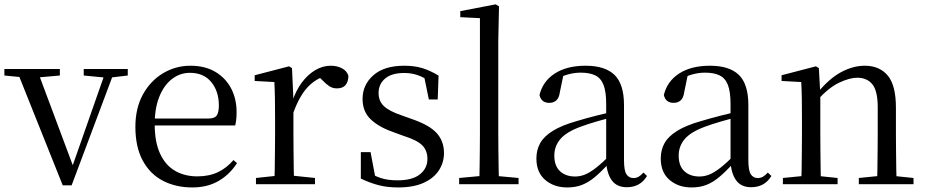

<svg xmlns="http://www.w3.org/2000/svg" viewBox="-28 -825 4146 860"><path d="M253 5.2 44.6 -516H136.9L306.1 -63.1H289.4L294.7 -75.8L449 -516H488.3L292.8 5.2ZM-8.4 -486.8V-516H240.1V-486.8L130.8 -477.1H90.2ZM347 -486.8V-516H544.3V-486.8L463.3 -477.1H446.1Z M833.3 14.6Q759.5 14.6 701.6 -15.4Q643.7 -45.5 611.1 -106.2Q578.4 -167 578.4 -256.8Q578.4 -341.1 612.5 -402.5Q646.6 -463.8 702.8 -497.2Q759 -530.6 824.9 -530.6Q890.2 -530.6 936.4 -503.3Q982.6 -475.9 1007.1 -429.2Q1031.7 -382.4 1031.7 -323.2Q1031.7 -286.8 1025.4 -262.9H616.6V-294.2H907.3Q933.6 -294.2 943 -308.2Q952.3 -322.1 952.3 -352.3Q952.3 -416.2 918.2 -457.5Q884.2 -498.8 822.6 -498.8Q778.8 -498.8 743 -471.6Q707.1 -444.5 686 -392.8Q664.9 -341.2 664.9 -268.7Q664.9 -188 689.4 -135.9Q713.9 -83.8 756.9 -59.4Q800 -35 855.5 -35Q908.5 -35 947.8 -53.7Q987.2 -72.3 1017.7 -108.1L1033.6 -94.3Q1001 -43.5 951 -14.4Q901 14.6 833.3 14.6Z M1118.5 0V-27.8L1228.6 -39.6H1269.9L1382.9 -27.8V0ZM1200.9 0Q1202.1 -24.4 1202.6 -65.3Q1203.1 -106.3 1203.6 -150.7Q1204.1 -195.1 1204.1 -228.5V-289.4Q1204.1 -341 1203.5 -380.9Q1202.9 -420.7 1200.9 -457.5L1112.8 -462.4V-487.9L1266.9 -528L1279.9 -519.8L1286.3 -379V-378V-228.5Q1286.3 -195.1 1286.8 -150.7Q1287.3 -106.3 1287.8 -65.3Q1288.3 -24.4 1289.3 0ZM1285.5 -318.6 1263.9 -371H1281.7Q1297.2 -419.5 1324.1 -455.5Q1351 -491.4 1384.4 -511Q1417.8 -530.6 1453 -530.6Q1481.9 -530.6 1503.7 -519.1Q1525.6 -507.7 1532.6 -485.6Q1532.4 -459.5 1520 -444.3Q1507.7 -429.1 1480.7 -429.1Q1462.2 -429.1 1447.3 -438.7Q1432.5 -448.4 1414.8 -466.9L1391.8 -488.8L1437.3 -487.2Q1385 -473 1348.4 -432.7Q1311.8 -392.5 1285.5 -318.6Z M1755.4 14.6Q1706.9 14.6 1668 4.5Q1629.1 -5.6 1588.2 -25.1L1588.3 -143.7H1631.8L1655.5 -18.1L1618.9 -20.3V-56.3Q1647.4 -37.5 1678.2 -27.4Q1708.9 -17.3 1752.7 -17.3Q1819.2 -17.3 1852.8 -44.1Q1886.5 -70.9 1886.5 -113.5Q1886.5 -150.2 1863.8 -173.6Q1841.2 -197 1779.6 -216.4L1727.9 -235.4Q1667.2 -257 1631.6 -291.4Q1596 -325.9 1596 -382Q1596 -445.2 1644.4 -487.9Q1692.8 -530.6 1783.1 -530.6Q1828.4 -530.6 1863.5 -519.9Q1898.7 -509.2 1936.4 -486.4L1932.6 -379.4H1892.9L1869.1 -495.5L1900.5 -490.1V-457.8Q1869.7 -479.4 1841.9 -488.7Q1814.2 -498.1 1783.1 -498.1Q1726.1 -498.1 1696.9 -473.1Q1667.7 -448 1667.7 -408.5Q1667.7 -372 1691.7 -349.5Q1715.6 -327 1770.5 -308.4L1820.8 -290.4Q1896.6 -264 1928.7 -228.1Q1960.7 -192.1 1960.7 -139.6Q1960.7 -96.6 1937.5 -61.4Q1914.3 -26.2 1868.9 -5.8Q1823.5 14.6 1755.4 14.6Z M2028.6 0V-27.8L2145.5 -38.6H2177.1L2294.7 -27.8V0ZM2118.7 0Q2119.7 -31.5 2120.2 -70.8Q2120.7 -110.1 2121.2 -151.5Q2121.7 -192.9 2121.7 -228.5V-743.7L2033.7 -748.1V-775.1L2192.1 -805.5L2207.1 -796.5L2203.9 -641V-228.5Q2203.9 -192.9 2204.4 -151.5Q2204.9 -110.1 2205.5 -70.8Q2206.1 -31.5 2207.1 0Z M2512.7 14.6Q2453.5 14.6 2414.1 -19.1Q2374.6 -52.8 2374.6 -115.1Q2374.6 -153.9 2391.8 -184.3Q2408.9 -214.6 2448.4 -239Q2487.9 -263.5 2553.9 -282.3Q2595.8 -294.9 2641.8 -306.7Q2687.8 -318.5 2727.8 -327.7V-303.3Q2687.8 -293.3 2646.7 -281.5Q2605.6 -269.7 2571.6 -257Q2508.3 -233.6 2481.6 -201.7Q2454.9 -169.7 2454.9 -128.2Q2454.9 -81.6 2480.5 -58Q2506.2 -34.4 2548.1 -34.4Q2570.6 -34.4 2592.6 -43.3Q2614.6 -52.2 2642.7 -74.2Q2670.7 -96.3 2708.8 -134.4L2717.5 -87.1H2693.9Q2662.7 -53.7 2635.5 -31.1Q2608.2 -8.4 2579.1 3.1Q2550 14.6 2512.7 14.6ZM2779.8 13.6Q2735.1 13.6 2712.8 -16.6Q2690.5 -46.7 2687.2 -99.7V-103.3V-359Q2687.2 -415 2675.1 -445.3Q2662.9 -475.6 2637.7 -487.6Q2612.6 -499.6 2573 -499.6Q2544.3 -499.6 2515.1 -491.4Q2485.9 -483.2 2452.7 -464.7L2496.2 -491.9L2479.8 -412.7Q2476.2 -386 2463.7 -375.2Q2451.1 -364.3 2432.4 -364.3Q2396.2 -364.3 2388.5 -399.7Q2403.4 -461 2457.1 -495.8Q2510.8 -530.6 2595.2 -530.6Q2682.5 -530.6 2724.8 -489.2Q2767 -447.8 2767 -354.6V-107.7Q2767 -60.8 2778.1 -44.2Q2789.1 -27.5 2809.4 -27.5Q2822 -27.5 2832 -33.2Q2842 -38.8 2854.4 -52.1L2870.1 -36.7Q2854.2 -10.7 2831.6 1.4Q2809 13.6 2779.8 13.6Z M3069.7 14.6Q3010.5 14.6 2971.1 -19.1Q2931.6 -52.8 2931.6 -115.1Q2931.6 -153.9 2948.8 -184.3Q2965.9 -214.6 3005.4 -239Q3044.9 -263.5 3110.9 -282.3Q3152.8 -294.9 3198.8 -306.7Q3244.8 -318.5 3284.8 -327.7V-303.3Q3244.8 -293.3 3203.7 -281.5Q3162.6 -269.7 3128.6 -257Q3065.3 -233.6 3038.6 -201.7Q3011.9 -169.7 3011.9 -128.2Q3011.9 -81.6 3037.5 -58Q3063.2 -34.4 3105.1 -34.4Q3127.6 -34.4 3149.6 -43.3Q3171.6 -52.2 3199.7 -74.2Q3227.7 -96.3 3265.8 -134.4L3274.5 -87.1H3250.9Q3219.7 -53.7 3192.5 -31.1Q3165.2 -8.4 3136.1 3.1Q3107 14.6 3069.7 14.6ZM3336.8 13.6Q3292.1 13.6 3269.8 -16.6Q3247.5 -46.7 3244.2 -99.7V-103.3V-359Q3244.2 -415 3232.1 -445.3Q3219.9 -475.6 3194.7 -487.6Q3169.6 -499.6 3130 -499.6Q3101.3 -499.6 3072.1 -491.4Q3042.9 -483.2 3009.7 -464.7L3053.2 -491.9L3036.8 -412.7Q3033.2 -386 3020.7 -375.2Q3008.1 -364.3 2989.4 -364.3Q2953.2 -364.3 2945.5 -399.7Q2960.4 -461 3014.1 -495.8Q3067.8 -530.6 3152.2 -530.6Q3239.5 -530.6 3281.8 -489.2Q3324 -447.8 3324 -354.6V-107.7Q3324 -60.8 3335.1 -44.2Q3346.1 -27.5 3366.4 -27.5Q3379 -27.5 3389 -33.2Q3399 -38.8 3411.4 -52.1L3427.1 -36.7Q3411.2 -10.7 3388.6 1.4Q3366 13.6 3336.8 13.6Z M3478.7 0V-27.8L3587.4 -38.6H3619.8L3723.7 -27.8V0ZM3560.9 0Q3562.1 -24.4 3562.6 -65.3Q3563.1 -106.3 3563.6 -150.7Q3564.1 -195.1 3564.1 -228.5V-289.4Q3564.1 -340.8 3563.5 -380.8Q3562.9 -420.7 3560.9 -457.5L3472.8 -462.4V-487.9L3626.9 -528L3639.9 -519.8L3646.3 -403.1V-401.7V-228.5Q3646.3 -195.1 3646.8 -150.7Q3647.3 -106.3 3647.8 -65.3Q3648.3 -24.4 3649.3 0ZM3818.8 0V-27.8L3926.3 -38.6H3959.3L4063.8 -27.8V0ZM3900.5 0Q3901.5 -24.4 3902 -64.8Q3902.5 -105.3 3903 -149.7Q3903.5 -194.1 3903.5 -228.5V-344.3Q3903.5 -418.1 3879.4 -447.5Q3855.3 -476.9 3811.6 -476.9Q3777.9 -476.9 3730.8 -454.8Q3683.6 -432.7 3629.2 -372.4L3620.7 -406H3630.8Q3685.4 -472.9 3739.1 -501.7Q3792.9 -530.6 3845.5 -530.6Q3911 -530.6 3948 -487.1Q3985 -443.5 3985 -342.4V-228.5Q3985 -194.1 3985.5 -149.7Q3986 -105.3 3986.6 -64.8Q3987.2 -24.4 3988.2 0Z"/></svg>

Font: Noto Serif HK
Style: Regular
Weight: 200
Designer: Ryoko NISHIZUKA 西塚涼子 (kana & ideographs); Frank Grießhammer (Latin, Greek & Cyrillic); Wenlong ZHANG 张文龙 (bopomofo); San
Foundry: Adobe
Version: Version 2.001;hotconv 1.1.0;makeotfexe 2.6.0